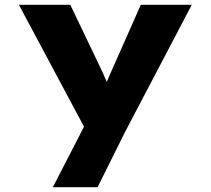

<svg xmlns="http://www.w3.org/2000/svg" viewBox="-20 -553 881 803"><path d="M201 230 356 -71 348 8 59 -533H274L397 -276Q409 -252 421 -223.5Q433 -195 444 -165L404 -157Q413 -180 426 -209.5Q439 -239 451 -267L569 -533H782L501 3L388 230Z"/></svg>

Font: Lexend Giga ExtraBold
Style: Regular
Weight: 800
Designer: Bonnie Shaver-Troup, Thomas Jockin
Foundry: Lexend
Version: Version 1.007